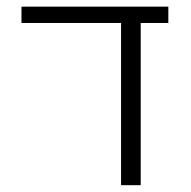

<svg xmlns="http://www.w3.org/2000/svg" viewBox="-20 -542 561 563"><path d="M392.6 1H335V-474.6H43V-522.5H473.6V-474.6H392.6Z"/></svg>

Font: Gen Shin Gothic Light
Style: Regular
Weight: 200
Designer: [Source Han Sans]
Ryoko NISHIZUKA  (kana & ideographs); Paul D. Hunt (Latin, Greek & Cyrillic); Wenlong ZHANG  (bopomofo
Version: Version 1.002.20150607